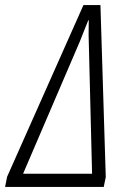

<svg xmlns="http://www.w3.org/2000/svg" viewBox="-76 -737 506 757"><path d="M-56 0 -48 -40 253 -717H320L341 -39L333 0ZM15 -52H287L274 -574Q273 -600 273.5 -617Q274 -634 274 -657H272Q264 -638 256 -617Q248 -596 239 -574Z"/></svg>

Font: Noto Sans ExtraCondensed Light
Style: Italic
Weight: 300
Width: 2
Italic angle: -12°
Designer: Monotype Design Team
Foundry: Monotype Imaging Inc.
Version: Version 2.013; ttfautohint (v1.8.4.7-5d5b)